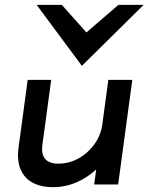

<svg xmlns="http://www.w3.org/2000/svg" viewBox="-20 -762 613 793"><path d="M56.4 -151C43.7 -57 88.5 11 198.5 11C273.5 11 331.8 -21 377.4 -62L369 0H468L526.4 -432H427.4L402.3 -246C395.6 -197 368.2 -157 336.6 -130C308.3 -106 269.6 -86 220.6 -86C168.6 -86 148.5 -115 155 -163L191.4 -432H94.4ZM318.2 -490 573.3 -742H469.3L336.9 -628L235.3 -742H131.3Z"/></svg>

Font: Charger
Style: ExBdIt
Weight: 400
Designer: Jasper
Foundry: Cannot Into Space Fonts
Version: Version 0.99